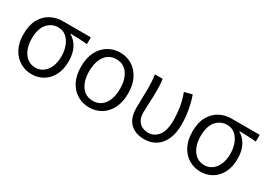

<svg xmlns="http://www.w3.org/2000/svg" viewBox="-11 -1132 2377 1723"><g transform="rotate(30 1177.0 -270.5)"><path d="M293 13Q229 13 174 -19Q119 -51 86 -113Q53 -175 53 -264Q53 -359 87.5 -420Q122 -481 178 -510.5Q234 -540 297 -540H591V-470Q545 -474 504 -476Q463 -478 418 -478V-474Q469 -445 498 -389Q527 -333 527 -254Q527 -170 496 -110Q465 -50 412 -18.5Q359 13 293 13ZM293 -55Q361 -55 404.5 -110.5Q448 -166 448 -261Q448 -317 430 -365Q412 -413 378 -442.5Q344 -472 295 -472Q228 -472 182.5 -420.5Q137 -369 137 -264Q137 -200 157.5 -153Q178 -106 213 -80.5Q248 -55 293 -55Z M890 13Q822 13 766.5 -20Q711 -53 678.5 -116Q646 -179 646 -269Q646 -360 678.5 -423.5Q711 -487 766.5 -520.5Q822 -554 890 -554Q958 -554 1013 -520.5Q1068 -487 1100.5 -423.5Q1133 -360 1133 -269Q1133 -179 1100.5 -116Q1068 -53 1013 -20Q958 13 890 13ZM890 -55Q965 -55 1007 -113.5Q1049 -172 1049 -269Q1049 -367 1007 -426Q965 -485 890 -485Q814 -485 772 -426Q730 -367 730 -269Q730 -172 772 -113.5Q814 -55 890 -55Z M1462 13Q1369 13 1315 -39Q1261 -91 1261 -198Q1261 -248 1263 -297Q1265 -346 1265 -395Q1265 -427 1263 -462.5Q1261 -498 1255 -540H1335Q1340 -512 1341.5 -481Q1343 -450 1343 -415Q1343 -384 1341.5 -345Q1340 -306 1338 -266.5Q1336 -227 1336 -194Q1336 -143 1354 -112.5Q1372 -82 1401 -68.5Q1430 -55 1463 -55Q1524 -55 1565 -106Q1606 -157 1606 -266Q1606 -328 1596 -394Q1586 -460 1559 -533L1639 -554Q1688 -413 1688 -268Q1688 -177 1659 -114Q1630 -51 1579 -19Q1528 13 1462 13Z M2043 13Q1979 13 1924 -19Q1869 -51 1836 -113Q1803 -175 1803 -264Q1803 -359 1837.5 -420Q1872 -481 1928 -510.5Q1984 -540 2047 -540H2341V-470Q2295 -474 2254 -476Q2213 -478 2168 -478V-474Q2219 -445 2248 -389Q2277 -333 2277 -254Q2277 -170 2246 -110Q2215 -50 2162 -18.5Q2109 13 2043 13ZM2043 -55Q2111 -55 2154.5 -110.5Q2198 -166 2198 -261Q2198 -317 2180 -365Q2162 -413 2128 -442.5Q2094 -472 2045 -472Q1978 -472 1932.5 -420.5Q1887 -369 1887 -264Q1887 -200 1907.5 -153Q1928 -106 1963 -80.5Q1998 -55 2043 -55Z"/></g></svg>

Font: Source Han Sans SC Normal
Style: Regular
Weight: 350
Designer: Ryoko NISHIZUKA 西塚涼子 (kana, bopomofo & ideographs); Paul D. Hunt (Latin, Greek & Cyrillic); Sandoll Communications 산돌커뮤니
Foundry: Adobe
Version: Version 2.004;hotconv 1.0.118;makeotfexe 2.5.65603